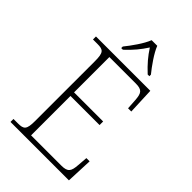

<svg xmlns="http://www.w3.org/2000/svg" viewBox="-271 -1033 1134 1134"><g transform="rotate(45 296.5 -465.5)"><path d="M201 -784V-771H215C262 -815 288 -847 318 -893C348 -847 375 -815 422 -771H436V-784C405 -822 359 -886 342 -931H295C278 -886 232 -822 201 -784ZM47 0H535L542 -166H515L510 -102C506 -49 496 -30 442 -30H189V-359H432V-389H189V-684H410C464 -684 473 -665 477 -612L481 -548H508L501 -714H47V-689H84C133 -689 146 -679 146 -605V-108C146 -35 133 -25 84 -25H47Z"/></g></svg>

Font: Noto Serif Telugu ExtraLight
Style: Regular
Weight: 200
Designer: Jelle Bosma - Monotype Design Team
Foundry: Monotype Imaging Inc.
Version: Version 2.005